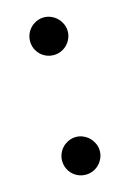

<svg xmlns="http://www.w3.org/2000/svg" viewBox="-88 -574 420 620"><g transform="rotate(-15 121.5 -264.0)"><path d="M184.6 -64Q184.6 -50.8 179.4 -39.3Q174.3 -27.8 165.8 -19.3Q157.2 -10.7 145.8 -5.9Q134.3 -1 121.6 -1Q108.4 -1 96.9 -5.9Q85.4 -10.7 76.9 -19.3Q68.4 -27.8 63.5 -39.3Q58.6 -50.8 58.6 -64Q58.6 -76.7 63.5 -88.1Q68.4 -99.6 76.9 -108.2Q85.4 -116.7 96.9 -121.8Q108.4 -127 121.6 -127Q134.3 -127 145.8 -121.8Q157.2 -116.7 165.8 -108.2Q174.3 -99.6 179.4 -88.1Q184.6 -76.7 184.6 -64ZM184.6 -463.9Q184.6 -450.7 179.4 -439.2Q174.3 -427.7 165.8 -419.2Q157.2 -410.6 145.8 -405.8Q134.3 -400.9 121.6 -400.9Q108.4 -400.9 96.9 -405.8Q85.4 -410.6 76.9 -419.2Q68.4 -427.7 63.5 -439.2Q58.6 -450.7 58.6 -463.9Q58.6 -476.6 63.5 -488Q68.4 -499.5 76.9 -508.1Q85.4 -516.6 96.9 -521.7Q108.4 -526.9 121.6 -526.9Q134.3 -526.9 145.8 -521.7Q157.2 -516.6 165.8 -508.1Q174.3 -499.5 179.4 -488Q184.6 -476.6 184.6 -463.9Z"/></g></svg>

Font: Audiowide
Style: Regular
Weight: 400
Version: Version 1.003